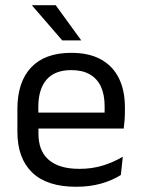

<svg xmlns="http://www.w3.org/2000/svg" viewBox="-20 -703 540 734"><path d="M271 11Q159.5 11 103 -43.5Q46.5 -98 46.5 -199.5V-286.5Q46.5 -389.5 99 -445.2Q151.5 -501 252.5 -501Q320.5 -501 366 -475.8Q411.5 -450.5 434.5 -404Q457.5 -357.5 457.5 -293V-275Q457.5 -259 456.2 -243Q455 -227 453 -211.5H378.5Q379.5 -235.5 379.8 -257Q380 -278.5 380 -296.5Q380 -341 365.8 -371.8Q351.5 -402.5 323.2 -418.8Q295 -435 252.5 -435Q189.5 -435 158 -398.5Q126.5 -362 126.5 -294V-247.5L127 -237.5V-191Q127 -160.5 136 -136Q145 -111.5 164.2 -93.8Q183.5 -76 213.2 -66.8Q243 -57.5 284 -57.5Q331.5 -57.5 372.5 -70Q413.5 -82.5 449.5 -104L442 -34Q409.5 -13.5 366.5 -1.2Q323.5 11 271 11ZM89 -211.5V-272.5H436V-211.5ZM193 -683 290 -549.5V-548.5H218L103 -681.5V-683Z"/></svg>

Font: Anek Tamil Medium
Style: Regular
Weight: 400
Version: Version 1.003